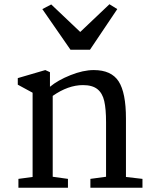

<svg xmlns="http://www.w3.org/2000/svg" viewBox="-20 -887 722 907"><path d="M64 0ZM134 -51V-449L64 -487V-518L194 -556L216 -546V-477Q253 -508 313 -532Q373 -556 423 -556Q506 -556 540.5 -502.5Q575 -449 575 -327V-51L653 -42V0H407V-42L481 -52V-310Q481 -372 472.5 -409.5Q464 -447 440 -466Q416 -485 372 -485Q302 -485 229 -434V-52L301 -42V0H67V-42ZM222 -866 359 -736 497 -867 534 -844 405 -652H313L180 -844Z"/></svg>

Font: Martel DemiBold
Style: Regular
Weight: 600
Designer: Dan Reynolds
Foundry: Dan Reynolds
Version: Version 1.001; ttfautohint (v1.1) -l 5 -r 5 -G 72 -x 0 -D la